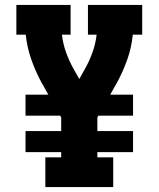

<svg xmlns="http://www.w3.org/2000/svg" viewBox="-20 -755 640 775"><path d="M163 0V-120H227V-141H83V-226H227V-281L223 -288H83V-373H175L150 -418L149 -419Q124 -465 106.5 -514.5Q89 -564 84 -615H46V-735H265V-615H230Q234 -579 246.5 -544Q259 -509 277 -477L300 -436L323 -477Q341 -509 353.5 -544Q366 -579 370 -615H335V-735H554V-615H516Q511 -563 493.5 -514Q476 -465 451 -419L450 -418L425 -373H517V-288H377L373 -281V-226H517V-141H373V-120H437V0Z"/></svg>

Font: Iosevka Curly Slab HvEx
Style: Regular
Weight: 900
Width: 7
Monospace: yes
Designer: Belleve Invis
Foundry: Belleve Invis
Version: Version 11.1.0; ttfautohint (v1.8.3)